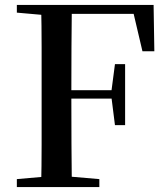

<svg xmlns="http://www.w3.org/2000/svg" viewBox="-20 -755 680 775"><path d="M48 0V-32L195 -45H230L381 -32V0ZM146 0Q148 -85 148 -170.5Q148 -256 148 -342V-393Q148 -479 148 -564.5Q148 -650 146 -735H270Q269 -651 268.5 -564Q268 -477 268 -384V-359Q268 -261 268.5 -173.5Q269 -86 270 0ZM208 -357V-391H455V-357ZM444 -250 430 -361V-389L444 -496H485V-250ZM48 -704V-735H208V-691H195ZM555 -548 512 -731 573 -699H208V-735H600L603 -548Z"/></svg>

Font: Noto Serif TC SemiBold
Style: Regular
Weight: 600
Version: Version 2.002-H1;hotconv 1.1.0;makeotfexe 2.6.0